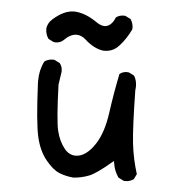

<svg xmlns="http://www.w3.org/2000/svg" viewBox="-44 -595 589 626"><g transform="rotate(5 250.0 -282.5)"><path d="M76.7 -317.9Q76.7 -314 76.7 -309.6Q82.5 -181.2 93 -135Q103.5 -88.9 127.4 -60.1Q150.9 -31.2 172.6 -22.7Q194.3 -14.2 218.8 -12.2Q246.1 -14.2 269.8 -23.7Q293.5 -33.2 339.8 -72.8L345.7 -77.6L347.2 -69.8Q350.6 -45.9 365.2 -24.9L382.8 -16.1Q385.3 -15.6 387.7 -15.6Q403.3 -15.6 415.5 -24.4L423.8 -41.5Q408.7 -88.9 402.8 -139.4Q397 -189.9 395 -313.5V-314Q396 -320.3 396 -326.7Q396 -345.7 386.7 -360.8L369.1 -369.6Q366.2 -370.1 361.8 -370.1Q357.4 -370.1 351.1 -368.4Q344.7 -366.7 338.9 -361.8Q325.7 -298.3 316.9 -233.9Q308.1 -169.4 284.2 -131.3Q253.9 -84 219.2 -84Q198.7 -84 183.1 -102.5Q164.1 -126 156 -159.9Q147.9 -193.8 144 -310.1Q144 -310.1 149.9 -349.1Q150.4 -352.1 150.4 -354.5Q150.4 -370.1 141.6 -380.4L124 -389.2Q121.6 -389.6 119.1 -389.6Q103 -389.6 91.3 -380.9Q76.7 -352.1 76.7 -317.9ZM189 -477.1Q204.6 -477.1 219.2 -463.9Q249 -437 278.8 -433.1Q281.2 -433.1 285.9 -433.1Q290.5 -433.1 298.3 -434.6Q316.4 -438.5 330.6 -454.1Q352.5 -478 367.7 -509.8Q368.2 -512.7 368.2 -517.1Q368.2 -521.5 366.2 -528.8Q364.3 -536.1 359.4 -543.5L341.8 -552.2Q339.4 -552.7 336.9 -552.7Q321.8 -552.7 311 -544.4Q305.7 -530.3 297.9 -522.9Q288.6 -513.2 276.4 -513.2Q264.2 -513.2 249 -523.9Q212.4 -549.3 177.7 -551.8Q175.8 -551.8 173.3 -551.8Q141.6 -551.8 106.4 -521L99.1 -513.7Q90.3 -502.9 88.4 -488.8Q88.4 -469.7 98.6 -455.6L116.2 -446.8Q119.1 -446.3 123.5 -446.3Q127.9 -446.3 134.8 -448.2Q141.6 -450.2 147.5 -455.6Q168.5 -477.1 189 -477.1Z"/></g></svg>

Font: Bakudai
Style: Light
Weight: 300
Version: Version 1.48